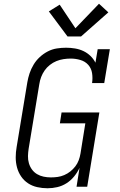

<svg xmlns="http://www.w3.org/2000/svg" viewBox="-20 -998 640 1026"><path d="M234 8Q206 8 179 2Q152 -4 130 -18.5Q108 -33 93 -55Q78 -77 71 -103Q64 -129 64 -157Q64 -185 69 -213L126 -558Q130 -582 138 -606Q146 -630 159.5 -652.5Q173 -675 192.5 -693Q212 -711 235 -723Q258 -735 283 -739Q308 -743 333 -743Q357 -743 381 -739Q405 -735 426 -725Q447 -715 463.5 -699Q480 -683 490 -663L502 -735H567L537 -554H472Q476 -581 472 -607Q468 -633 451.5 -651.5Q435 -670 409.5 -677.5Q384 -685 358 -685Q339 -685 319.5 -682Q300 -679 281.5 -671.5Q263 -664 246.5 -651Q230 -638 218.5 -621.5Q207 -605 200 -586.5Q193 -568 190 -548L133 -203Q130 -184 129.5 -164Q129 -144 134.5 -125.5Q140 -107 151 -92Q162 -77 178 -67.5Q194 -58 213 -54Q232 -50 252 -50Q270 -50 288 -52.5Q306 -55 323.5 -62.5Q341 -70 356 -82Q371 -94 382.5 -109Q394 -124 400.5 -141.5Q407 -159 410 -177L436 -339H300L309 -397H511L446 0H389L405 -101Q394 -77 376 -55Q358 -33 335 -18.5Q312 -4 286 2Q260 8 234 8ZM341 -803 241 -937 299 -973 383 -847 509 -978 559 -932 413 -803Z"/></svg>

Font: Iosevka Curly Slab LtExObl
Style: Regular
Weight: 300
Width: 7
Italic angle: -9°
Monospace: yes
Designer: Belleve Invis
Foundry: Belleve Invis
Version: Version 11.1.0; ttfautohint (v1.8.3)